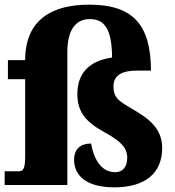

<svg xmlns="http://www.w3.org/2000/svg" viewBox="-26 -794 750 824"><path d="M465 10C595 10 670 -49 670 -159C670 -245 609 -287 544 -325C486 -359 461 -373 461 -423C461 -476 505 -491 562 -491H622C621 -684 549 -774 357 -774C201 -774 82 -713 82 -535V-536H8V-454H82V-120C82 -66 71 -59 55 -59H-6V0H263V-569C263 -673 304 -712 359 -712C420 -712 454 -674 455 -547C380 -537 306 -498 306 -391C306 -314 341 -271 423 -226C495 -187 520 -158 520 -117C520 -76 499 -55 469 -55C414 -55 379 -100 365 -178C322 -178 292 -157 292 -108C292 -43 341 10 465 10Z"/></svg>

Font: Noto Serif Ethiopic SemiCondensed Black
Style: Regular
Weight: 900
Width: 4
Designer: Monotype Design Team
Foundry: Monotype Imaging Inc.
Version: Version 2.102